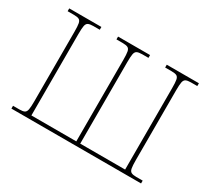

<svg xmlns="http://www.w3.org/2000/svg" viewBox="-137 -949 1298 1185"><g transform="rotate(30 512.0 -357.0)"><path d="M50 0V-20H96Q120 -20 131.5 -26Q143 -32 146.5 -51Q150 -70 150 -108V-606Q150 -645 146.5 -663.5Q143 -682 131.5 -688Q120 -694 96 -694H50V-714H279V-694H233Q209 -694 197 -688Q185 -682 181.5 -663.5Q178 -645 178 -606V-25H498V-606Q498 -645 494.5 -663.5Q491 -682 479 -688Q467 -694 442 -694H398V-714H626V-694H582Q557 -694 545 -688Q533 -682 529.5 -663.5Q526 -645 526 -606V-25H846V-606Q846 -645 842.5 -663.5Q839 -682 827.5 -688Q816 -694 791 -694H745V-714H974V-694H928Q905 -694 893 -688Q881 -682 877.5 -663.5Q874 -645 874 -606V-108Q874 -70 877.5 -51Q881 -32 893 -26Q905 -20 928 -20H974V0Z"/></g></svg>

Font: Noto Serif Thin
Style: Regular
Weight: 100
Designer: Monotype Design Team
Foundry: Monotype Imaging Inc.
Version: Version 2.015